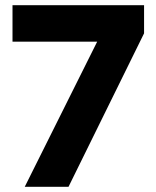

<svg xmlns="http://www.w3.org/2000/svg" viewBox="-20 -717 600 737"><path d="M353 -557H28V-697H533V-589L243 0H75Z"/></svg>

Font: HK Grotesk Black
Style: Regular
Weight: 900
Designer: Alfredo Marco Pradil
Foundry: Hanken Design Co.
Version: Version 3.001